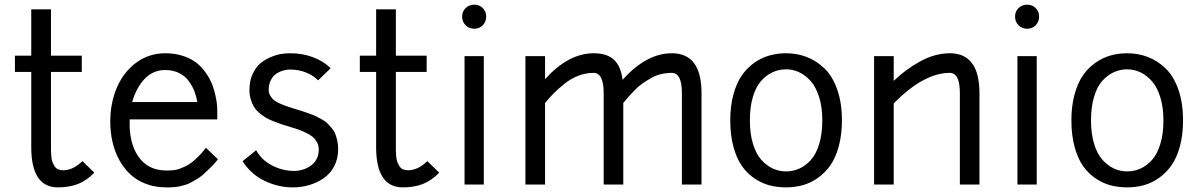

<svg xmlns="http://www.w3.org/2000/svg" viewBox="-20 -790 5139 822"><path d="M43.9 -481.9V-551.8H113.8V-750H198.2V-551.8H330.1V-481.9H198.2V-160.2Q198.2 -147 198.5 -139.4Q198.7 -131.8 200 -118.2Q201.2 -104.5 204.6 -96.2Q208 -87.9 213.4 -78.9Q218.8 -69.8 228.3 -65.4Q237.8 -61 250 -61Q292.5 -61 333 -100.1L383.8 -50.8Q351.6 -17.1 314 -2.4Q276.4 12.2 228 12.2Q113.8 12.2 113.8 -160.2V-481.9Z M452.1 -269Q452.1 -349.6 480.7 -415.8Q509.3 -481.9 563.5 -522Q617.7 -562 688 -562Q730 -562 764.6 -550.3Q799.3 -538.6 821.8 -520.5Q844.2 -502.4 861.3 -478Q878.4 -453.6 887.5 -430.7Q896.5 -407.7 901.9 -383.3Q907.2 -358.9 908.7 -344Q910.2 -329.1 910.2 -317.9V-278.8H535.2Q531.2 -179.2 572.5 -119.6Q613.8 -60.1 691.9 -60.1Q702.6 -60.1 706.8 -60.1Q710.9 -60.1 724.6 -61.8Q738.3 -63.5 747.3 -66.7Q756.3 -69.8 771.7 -76.9Q787.1 -84 800 -94Q813 -104 829.6 -120.4Q846.2 -136.7 861.8 -157.2L913.1 -107.9Q897 -87.9 880.1 -71.3Q863.3 -54.7 849.9 -42.7Q836.4 -30.8 820.1 -21.5Q803.7 -12.2 793.5 -6.6Q783.2 -1 767.6 2.9Q752 6.8 745.4 8.5Q738.8 10.3 724.4 11.2Q710 12.2 707.3 12.2Q704.6 12.2 691.9 12.2Q645 12.2 605.7 -2.4Q566.4 -17.1 538.3 -43.2Q510.3 -69.3 490.7 -105Q471.2 -140.6 461.7 -181.9Q452.1 -223.1 452.1 -269ZM688 -490.2Q635.3 -490.2 599.4 -452.6Q563.5 -415 545.9 -353H824.7Q820.8 -377 812.5 -398.7Q804.2 -420.4 788.8 -442.1Q773.4 -463.9 747.3 -477.1Q721.2 -490.2 688 -490.2Z M1130.4 -404.8Q1130.4 -391.1 1137.5 -379.6Q1144.5 -368.2 1153.1 -361.1Q1161.6 -354 1180.2 -345.9Q1198.7 -337.9 1209.5 -334.5Q1220.2 -331.1 1244.6 -323.2Q1265.6 -316.9 1274.7 -314Q1283.7 -311 1303 -304.2Q1322.3 -297.4 1331.8 -292.7Q1341.3 -288.1 1357.2 -279.3Q1373 -270.5 1381.1 -262.5Q1389.2 -254.4 1399.7 -242.2Q1410.2 -230 1415.3 -217Q1420.4 -204.1 1424.1 -187.3Q1427.7 -170.4 1427.7 -150.9Q1427.7 -110.8 1411.1 -78.9Q1394.5 -46.9 1366.7 -27.6Q1338.9 -8.3 1304.9 2Q1271 12.2 1233.4 12.2Q1169.4 12.2 1110.8 -16.8Q1052.2 -45.9 1018.6 -100.1L1076.7 -147Q1098.6 -106.4 1142.6 -82.8Q1186.5 -59.1 1235.8 -58.1Q1280.8 -58.1 1312.7 -82.3Q1344.7 -106.4 1344.7 -150.9Q1344.7 -167.5 1336.9 -181.4Q1329.1 -195.3 1318.6 -204.1Q1308.1 -212.9 1289.1 -221.9Q1270 -231 1256.8 -235.6Q1243.7 -240.2 1220.7 -247.1Q1198.7 -253.4 1184.3 -258.3Q1169.9 -263.2 1149.9 -271.2Q1129.9 -279.3 1116.9 -287.1Q1104 -294.9 1089.6 -307.1Q1075.2 -319.3 1067.1 -332.8Q1059.1 -346.2 1053.5 -364.7Q1047.9 -383.3 1047.9 -404.8Q1047.9 -442.9 1061.3 -472.4Q1074.7 -502 1094 -518.3Q1113.3 -534.7 1138.4 -545.2Q1163.6 -555.7 1183.8 -558.8Q1204.1 -562 1222.7 -562Q1275.4 -562 1320.6 -544.9Q1365.7 -527.8 1395.5 -498L1341.8 -445.8Q1322.3 -466.8 1290.5 -479.5Q1258.8 -492.2 1222.7 -492.2Q1212.4 -492.2 1201.7 -490.2Q1190.9 -488.3 1177.7 -482.7Q1164.6 -477.1 1154.5 -467.8Q1144.5 -458.5 1137.5 -442.1Q1130.4 -425.8 1130.4 -404.8Z M1520.5 -481.9V-551.8H1590.3V-750H1674.8V-551.8H1806.6V-481.9H1674.8V-160.2Q1674.8 -147 1675 -139.4Q1675.3 -131.8 1676.5 -118.2Q1677.7 -104.5 1681.2 -96.2Q1684.6 -87.9 1689.9 -78.9Q1695.3 -69.8 1704.8 -65.4Q1714.4 -61 1726.6 -61Q1769 -61 1809.6 -100.1L1860.4 -50.8Q1828.1 -17.1 1790.5 -2.4Q1752.9 12.2 1704.6 12.2Q1590.3 12.2 1590.3 -160.2V-481.9Z M1968.8 -549.8H2051.3V0H1968.8ZM1958.5 -719.2Q1958.5 -740.7 1973.4 -755.4Q1988.3 -770 2010.7 -770Q2032.2 -770 2046.9 -755.4Q2061.5 -740.7 2061.5 -719.2Q2061.5 -696.8 2046.9 -681.9Q2032.2 -667 2010.7 -667Q1988.3 -667 1973.4 -681.9Q1958.5 -696.8 1958.5 -719.2Z M2313.5 0H2229.5V-549.8H2313.5V-451.2Q2414.1 -562 2521.5 -562Q2578.6 -562 2608.4 -534.4Q2638.2 -506.8 2645.5 -448.2Q2747.1 -562 2856.4 -562Q2983.4 -562 2983.4 -391.1V0H2899.4V-391.1Q2899.4 -478 2856.4 -478Q2832 -478 2809.1 -472.4Q2786.1 -466.8 2765.4 -454.6Q2744.6 -442.4 2729.7 -432.1Q2714.8 -421.9 2696.8 -403.3Q2678.7 -384.8 2671.1 -376Q2663.6 -367.2 2648.4 -349.1V0H2564.5V-391.1Q2564.5 -478 2521.5 -478Q2487.8 -478 2455.6 -465.6Q2423.3 -453.1 2395.8 -430.7Q2368.2 -408.2 2350.8 -390.6Q2333.5 -373 2313.5 -349.1Z M3106.4 -274.9Q3106.4 -335.9 3119.9 -385.3Q3133.3 -434.6 3155.8 -467Q3178.2 -499.5 3209.2 -521.2Q3240.2 -543 3274.2 -552.5Q3308.1 -562 3345.2 -562Q3392.1 -562 3433.6 -546.1Q3475.1 -530.3 3509.5 -497.3Q3543.9 -464.4 3564.2 -407.2Q3584.5 -350.1 3584.5 -274.9Q3584.5 -213.4 3571 -163.8Q3557.6 -114.3 3534.9 -82Q3512.2 -49.8 3481.2 -28.1Q3450.2 -6.3 3416.5 2.9Q3382.8 12.2 3345.2 12.2Q3307.6 12.2 3274.2 3.4Q3240.7 -5.4 3209.5 -26.6Q3178.2 -47.9 3155.8 -80.1Q3133.3 -112.3 3119.9 -162.1Q3106.4 -211.9 3106.4 -274.9ZM3500.5 -274.9Q3500.5 -330.6 3487.1 -373.8Q3473.6 -417 3451.2 -442.4Q3428.7 -467.8 3401.9 -480.5Q3375 -493.2 3345.2 -493.2Q3315.4 -493.2 3288.8 -481.2Q3262.2 -469.2 3239.5 -444.6Q3216.8 -419.9 3203.6 -376.2Q3190.4 -332.5 3190.4 -274.9Q3190.4 -217.8 3203.6 -174.3Q3216.8 -130.9 3239.5 -105.7Q3262.2 -80.6 3288.8 -68.4Q3315.4 -56.2 3345.2 -56.2Q3375 -56.2 3401.9 -68.1Q3428.7 -80.1 3451.2 -104.7Q3473.6 -129.4 3487.1 -173.1Q3500.5 -216.8 3500.5 -274.9Z M3806.2 0H3722.2V-549.8H3806.2V-443.8Q3858.4 -494.1 3921.1 -528.1Q3983.9 -562 4046.4 -562Q4173.3 -562 4173.3 -391.1V0H4089.4V-391.1Q4089.4 -478 4046.4 -478Q3934.6 -478 3806.2 -347.2Z M4335.9 -549.8H4418.5V0H4335.9ZM4325.7 -719.2Q4325.7 -740.7 4340.6 -755.4Q4355.5 -770 4377.9 -770Q4399.4 -770 4414.1 -755.4Q4428.7 -740.7 4428.7 -719.2Q4428.7 -696.8 4414.1 -681.9Q4399.4 -667 4377.9 -667Q4355.5 -667 4340.6 -681.9Q4325.7 -696.8 4325.7 -719.2Z M4566.9 -274.9Q4566.9 -335.9 4580.3 -385.3Q4593.8 -434.6 4616.2 -467Q4638.7 -499.5 4669.7 -521.2Q4700.7 -543 4734.6 -552.5Q4768.6 -562 4805.7 -562Q4852.5 -562 4894 -546.1Q4935.5 -530.3 4970 -497.3Q5004.4 -464.4 5024.7 -407.2Q5044.9 -350.1 5044.9 -274.9Q5044.9 -213.4 5031.5 -163.8Q5018.1 -114.3 4995.4 -82Q4972.7 -49.8 4941.7 -28.1Q4910.6 -6.3 4877 2.9Q4843.3 12.2 4805.7 12.2Q4768.1 12.2 4734.6 3.4Q4701.2 -5.4 4669.9 -26.6Q4638.7 -47.9 4616.2 -80.1Q4593.8 -112.3 4580.3 -162.1Q4566.9 -211.9 4566.9 -274.9ZM4960.9 -274.9Q4960.9 -330.6 4947.5 -373.8Q4934.1 -417 4911.6 -442.4Q4889.2 -467.8 4862.3 -480.5Q4835.4 -493.2 4805.7 -493.2Q4775.9 -493.2 4749.3 -481.2Q4722.7 -469.2 4700 -444.6Q4677.2 -419.9 4664.1 -376.2Q4650.9 -332.5 4650.9 -274.9Q4650.9 -217.8 4664.1 -174.3Q4677.2 -130.9 4700 -105.7Q4722.7 -80.6 4749.3 -68.4Q4775.9 -56.2 4805.7 -56.2Q4835.4 -56.2 4862.3 -68.1Q4889.2 -80.1 4911.6 -104.7Q4934.1 -129.4 4947.5 -173.1Q4960.9 -216.8 4960.9 -274.9Z"/></svg>

Font: Junction Regular
Style: Regular
Weight: 500
Designer: Caroline Hadilaksono
Foundry: Caroline Hadilaksono
Version: Version 1.056